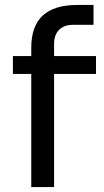

<svg xmlns="http://www.w3.org/2000/svg" viewBox="-20 -754 419 774"><path d="M291 -734H357V-654H275Q238 -654 218 -633.5Q198 -613 198 -577V-528H367V-456H198V0H106V-456H32V-528H106V-561Q106 -649 152.5 -691.5Q199 -734 291 -734Z"/></svg>

Font: Sora-SIA
Style: Regular
Weight: 400
Designer: Jonathan Barnbrook, Julián Moncada
Foundry: Barnbrook Fonts
Version: Version 2.000